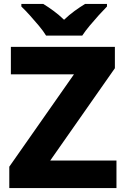

<svg xmlns="http://www.w3.org/2000/svg" viewBox="-20 -951 634 971"><path d="M569 0H27V-108L354 -575H35V-714H561V-606L234 -139H569ZM213 -771Q199 -794 176.5 -821Q154 -848 130.5 -874Q107 -900 88 -918V-931H199Q225 -915 251.5 -895.5Q278 -876 304 -851Q330 -876 357 -895.5Q384 -915 410 -931H521V-918Q503 -900 479.5 -874Q456 -848 433.5 -821Q411 -794 396 -771Z"/></svg>

Font: Noto Sans Armenian ExtraBold
Style: Regular
Weight: 800
Version: Version 2.007